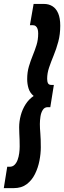

<svg xmlns="http://www.w3.org/2000/svg" viewBox="-82 -761 331 991"><path d="M229 -628.4Q229 -583.7 218.9 -546Q208.8 -508.4 195.2 -475.5Q181.6 -442.6 171.5 -412.9Q161.4 -383.2 161.4 -354.3Q161.4 -339.5 165.9 -331.1Q170.4 -322.7 182.9 -322.7H196L177.6 -207.8H163.9Q147.8 -207.8 138.8 -193.5Q129.7 -179.3 126.8 -159.2Q123.8 -139.1 123.8 -120.5Q123.8 -99.7 126.2 -72.6Q128.6 -45.5 128.6 0.1Q128.6 32.3 121.5 68.7Q114.4 105.2 98.6 137.2Q82.7 169.3 56 189.6Q29.3 210 -10.9 210H-62.4L-44.7 99.7H-32.1Q-16.7 99.7 -6.6 89.5Q3.5 79.4 9.1 63.6Q14.8 47.8 17.2 29.4Q19.6 11.1 19.6 -5.6Q19.6 -24.5 19.1 -40.4Q18.6 -56.2 17.7 -71.8Q16.9 -87.5 16.9 -103.7Q16.9 -135 25.2 -165.8Q33.5 -196.7 50.2 -222.8Q66.9 -249 91.8 -265.7Q72.3 -281.8 65.3 -304.8Q58.3 -327.8 58.3 -352.4Q58.3 -388.1 67 -417.6Q75.7 -447.1 86.7 -473.8Q97.7 -500.5 106.4 -528.1Q115.1 -555.8 115.1 -588.2Q115.1 -601.9 112.1 -611.1Q109.2 -620.4 102.8 -625.7Q96.4 -631.1 86.2 -631.1H72.4L91.5 -740.7H145.2Q169.5 -740.7 188.5 -729Q207.5 -717.3 218.3 -692.3Q229 -667.4 229 -628.4Z"/></svg>

Font: Georama ExtraCondensed Thin
Style: Italic
Weight: 100
Width: 2
Italic angle: -9°
Designer: Jean-Baptiste Levee
Foundry: Production Type
Version: Version 1.001